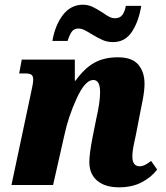

<svg xmlns="http://www.w3.org/2000/svg" viewBox="-20 -791 710 821"><path d="M362 -98Q362 -133 376 -205L392 -285Q408 -354 408 -397Q408 -449 379 -449Q344 -449 308 -370.5Q272 -292 255 -212L207 0H29L113 -396Q122 -434 122 -451Q122 -465 115 -471Q108 -477 86 -477H62L73 -536H300V-446H303Q342 -500 384 -523Q426 -546 484 -546Q545 -546 571.5 -514.5Q598 -483 598 -433Q598 -404 590 -362.5Q582 -321 580 -312L561 -214Q560 -208 553 -176.5Q546 -145 546 -121Q546 -101 554 -90.5Q562 -80 576 -80Q588 -80 599.5 -85.5Q611 -91 626 -103L652 -66Q627 -33 586 -11.5Q545 10 489 10Q429 10 395.5 -18.5Q362 -47 362 -98ZM370 -646Q349 -659 338 -664Q327 -669 316 -669Q296 -669 286.5 -655Q277 -641 269 -616H204Q215 -681 247.5 -725Q280 -769 332 -771Q356 -771 375 -762Q394 -753 419 -737Q437 -724 448.5 -718.5Q460 -713 472 -713Q493 -713 503.5 -727.5Q514 -742 518 -766H584Q573 -699 544 -655Q515 -611 463 -611Q439 -611 418.5 -620Q398 -629 370 -646Z"/></svg>

Font: Noto Serif NarrowBlack
Style: Italic
Weight: 900
Width: 4
Italic angle: -12°
Designer: Monotype Design Team
Foundry: Monotype Imaging Inc.
Version: Version 1.001